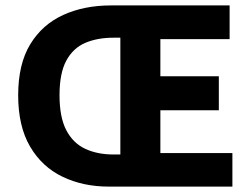

<svg xmlns="http://www.w3.org/2000/svg" viewBox="-20 -692 936 712"><path d="M383.3 0Q288.1 0 211.9 -36.6Q135.7 -73.2 91.6 -148.4Q47.4 -223.6 47.4 -338.9Q47.4 -454.1 92 -527.6Q136.7 -601.1 214.4 -636.5Q292 -671.9 391.6 -671.9H831.5V-546.9H574.7V-409.2H791.5V-283.2H574.7V-124.5H841.8V0ZM400.9 -119.1H426.3V-552.2H400.9Q341.3 -552.2 296.1 -533Q251 -513.7 225.8 -467Q200.7 -420.4 200.7 -338.9Q200.7 -257.3 225.8 -209.2Q251 -161.1 296.1 -140.1Q341.3 -119.1 400.9 -119.1Z"/></svg>

Font: Akatab Black
Style: Regular
Weight: 900
Designer: SIL Global
Foundry: SIL Global
Version: Version 4.000